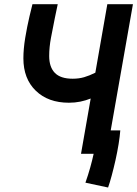

<svg xmlns="http://www.w3.org/2000/svg" viewBox="-20 -713 636 890"><path d="M481 156.2 376 133.8Q388.7 97.7 398.2 63.7Q407.7 29.8 414.1 0H355.5L400.4 -256.3Q377.4 -247.1 352.3 -241.9Q327.1 -236.8 299.3 -236.8Q203.1 -236.8 145.8 -292.5Q88.4 -348.1 88.4 -442.4Q88.4 -485.8 96.9 -537.6Q105.5 -589.4 116.7 -637.2L130.4 -693.4H247.6L234.4 -630.4Q224.6 -582 216.3 -537.8Q208 -493.7 208 -453.6Q208 -401.9 234.4 -375Q260.7 -348.1 316.9 -348.1Q345.7 -348.1 370.1 -355.2Q394.5 -362.3 421.9 -376L477.5 -693.4H596.2L493.2 -108.4H537.6Q535.6 -81.5 529.8 -45.2Q523.9 -8.8 515.4 29.3Q506.8 67.4 497.8 100.8Q488.8 134.3 481 156.2Z"/></svg>

Font: Cascadia Code NF SemiBold
Style: Italic
Weight: 600
Italic angle: -10°
Monospace: yes
Designer: Aaron Bell
Foundry: Saja Typeworks
Version: Version 2404.023; ttfautohint (v1.8.4)